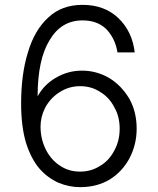

<svg xmlns="http://www.w3.org/2000/svg" viewBox="-20 -759 650 791"><path d="M221 -6Q175 -27 142 -65Q108 -105 87 -171Q67 -239 67 -333Q67 -453 95 -543Q122 -635 179 -687Q234 -739 320 -739Q410 -739 467 -685Q525 -630 535 -543H464Q455 -600 418 -639Q381 -675 320 -675Q232 -675 184 -593Q135 -513 135 -362Q161 -410 209 -438Q259 -468 318 -468Q378 -468 431 -437Q480 -407 513 -352Q543 -298 543 -229Q543 -164 514 -108Q485 -53 433 -20Q380 12 310 12Q265 12 221 -6ZM393 -76Q429 -97 451 -139Q473 -179 473 -229Q473 -279 451 -317Q430 -358 393 -380Q357 -404 310 -404Q264 -404 225 -379Q186 -354 165 -313Q147 -277 147 -237Q147 -182 173 -135Q195 -96 231 -74Q265 -52 310 -52Q356 -52 393 -76Z"/></svg>

Font: Sinter Normal
Style: Regular
Weight: 350
Foundry: Adobe & rsms
Version: Version 1.000